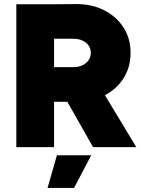

<svg xmlns="http://www.w3.org/2000/svg" viewBox="-20 -721 703 941"><path d="M219 -222V-392H340Q365 -392 384 -401Q403 -410 414 -426Q425 -442 425 -462Q425 -492 401.5 -511.5Q378 -531 340 -531H219V-700L350 -701Q429 -702 490 -671Q551 -640 585.5 -586Q620 -532 620 -462Q620 -392 585.5 -337.5Q551 -283 490 -252.5Q429 -222 350 -222ZM60 0V-700H245V0ZM436 0 280 -275 419 -379 648 0ZM213 200 259 40H427L343 200Z"/></svg>

Font: Figtree Light Black
Style: Regular
Weight: 900
Version: Version 2.000